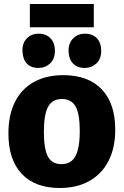

<svg xmlns="http://www.w3.org/2000/svg" viewBox="-20 -925 617 958"><path d="M296 -550Q420 -550 487.5 -479.5Q555 -409 555 -278Q555 -187 521.5 -122Q488 -57 426 -22Q364 13 278 13Q155 13 88.5 -57.5Q22 -128 22 -259Q22 -351 54.5 -416Q87 -481 148.5 -515.5Q210 -550 296 -550ZM289 -431Q241 -431 220 -392.5Q199 -354 199 -267Q199 -180 219.5 -143Q240 -106 286 -106Q319 -106 339 -123.5Q359 -141 368.5 -177.5Q378 -214 378 -271Q378 -357 357 -394Q336 -431 289 -431ZM403 -586Q365 -586 344 -608.5Q323 -631 322 -671Q322 -711 345.5 -734Q369 -757 403 -757Q442 -757 463.5 -734Q485 -711 485 -671Q485 -631 461 -608.5Q437 -586 403 -586ZM172 -586Q134 -586 113.5 -608.5Q93 -631 92 -671Q91 -711 114.5 -734Q138 -757 172 -757Q210 -757 232 -734Q254 -711 254 -671Q254 -631 230 -608.5Q206 -586 172 -586ZM448 -905V-789H129V-905Z"/></svg>

Font: Bitter Thin ExtraBold
Style: Regular
Weight: 800
Version: Version 3.020